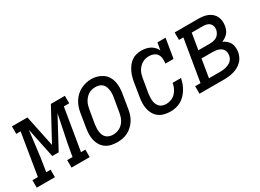

<svg xmlns="http://www.w3.org/2000/svg" viewBox="-74 -1043 2102 1554"><g transform="rotate(-30 976.5 -266.5)"><path d="M-47 0V-70H4L68 -460H27V-530H172L233 -238L391 -530H522V-460H472L407 -70H448V0H278V-70H328L334 -106Q348 -189 366 -272Q384 -355 400 -438L250 -159H190L132 -438Q121 -355 111.5 -272Q102 -189 88 -106L82 -70H123V0Z M702 8Q674 8 646.5 1.5Q619 -5 597.5 -20Q576 -35 561.5 -58Q547 -81 541 -107.5Q535 -134 535.5 -162.5Q536 -191 541 -219L562 -349Q566 -374 574.5 -398.5Q583 -423 597 -445.5Q611 -468 630.5 -486.5Q650 -505 674 -517Q698 -529 723 -535Q748 -541 773 -541Q802 -541 828.5 -533Q855 -525 877 -510Q899 -495 913.5 -472Q928 -449 934 -422.5Q940 -396 939.5 -367.5Q939 -339 934 -311L913 -181Q909 -156 901 -131.5Q893 -107 879 -84.5Q865 -62 845 -43.5Q825 -25 801.5 -13Q778 -1 752.5 3.5Q727 8 702 8ZM704 -62Q720 -62 736.5 -66Q753 -70 768 -78.5Q783 -87 795 -100Q807 -113 815.5 -128.5Q824 -144 828.5 -160Q833 -176 836 -192L858 -322Q861 -339 861.5 -356.5Q862 -374 859.5 -390.5Q857 -407 850.5 -422.5Q844 -438 831.5 -448.5Q819 -459 803 -463.5Q787 -468 769 -468Q753 -468 736.5 -464Q720 -460 705.5 -451Q691 -442 679.5 -429Q668 -416 659.5 -401Q651 -386 646.5 -370Q642 -354 639 -338L617 -208Q615 -191 614 -173.5Q613 -156 615.5 -139.5Q618 -123 624.5 -108Q631 -93 643 -82.5Q655 -72 671 -67Q687 -62 704 -62Z M1201 8Q1173 8 1145.5 1.5Q1118 -5 1096.5 -20Q1075 -35 1061 -58Q1047 -81 1041 -107.5Q1035 -134 1035.5 -162.5Q1036 -191 1041 -219L1062 -349Q1066 -372 1072.5 -394.5Q1079 -417 1089.5 -438.5Q1100 -460 1115 -479.5Q1130 -499 1150 -513Q1170 -527 1193.5 -532.5Q1217 -538 1240 -538Q1261 -538 1282 -533.5Q1303 -529 1321 -519.5Q1339 -510 1353 -495Q1367 -480 1375 -462L1387 -530H1463L1433 -349H1357Q1360 -371 1358.5 -393.5Q1357 -416 1346 -433.5Q1335 -451 1315 -459.5Q1295 -468 1272 -468Q1256 -468 1239.5 -464.5Q1223 -461 1208 -452Q1193 -443 1180.5 -430Q1168 -417 1159.5 -402Q1151 -387 1146.5 -370.5Q1142 -354 1139 -338L1117 -208Q1115 -191 1114 -174Q1113 -157 1115 -140.5Q1117 -124 1123.5 -109Q1130 -94 1141.5 -83Q1153 -72 1168.5 -67Q1184 -62 1201 -62Q1225 -62 1248 -71Q1271 -80 1288.5 -98.5Q1306 -117 1316 -139.5Q1326 -162 1330 -185H1408Q1403 -160 1394.5 -136.5Q1386 -113 1372.5 -90.5Q1359 -68 1340.5 -48.5Q1322 -29 1299 -16Q1276 -3 1251 2.5Q1226 8 1201 8Z M1474 0V-70H1524L1589 -460H1548V-530H1771Q1794 -530 1816 -526.5Q1838 -523 1857.5 -514.5Q1877 -506 1893 -491.5Q1909 -477 1918 -457.5Q1927 -438 1929 -415.5Q1931 -393 1927 -371Q1924 -355 1918 -339Q1912 -323 1900.5 -310Q1889 -297 1874.5 -287.5Q1860 -278 1844 -272Q1862 -264 1878 -250.5Q1894 -237 1903.5 -219.5Q1913 -202 1915 -180.5Q1917 -159 1914 -137Q1910 -116 1900.5 -94.5Q1891 -73 1874 -56.5Q1857 -40 1836 -28.5Q1815 -17 1793 -11Q1771 -5 1749 -2.5Q1727 0 1706 0ZM1642 -309H1748Q1764 -309 1781 -312Q1798 -315 1813 -324Q1828 -333 1837.5 -348.5Q1847 -364 1850 -380Q1853 -397 1849 -413.5Q1845 -430 1833 -441Q1821 -452 1804.5 -456Q1788 -460 1771 -460H1667ZM1603 -70H1706Q1719 -70 1732.5 -71Q1746 -72 1759.5 -75.5Q1773 -79 1786.5 -85Q1800 -91 1811 -100.5Q1822 -110 1828.5 -123Q1835 -136 1837 -149Q1839 -163 1837 -177Q1835 -191 1828 -202Q1821 -213 1810 -220.5Q1799 -228 1786 -232Q1773 -236 1759.5 -237.5Q1746 -239 1732 -239H1631Z"/></g></svg>

Font: Iosevka Slab Oblique
Style: Regular
Weight: 400
Italic angle: -9°
Monospace: yes
Designer: Belleve Invis
Foundry: Belleve Invis
Version: Version 11.1.1; ttfautohint (v1.8.3)